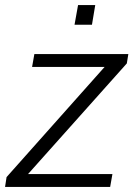

<svg xmlns="http://www.w3.org/2000/svg" viewBox="-30 -740 537 760"><path d="M265 -642H334L347 -720H279ZM-10 0H406L415 -51H81L472 -489L478 -526H106L97 -475H384L-4 -39Z"/></svg>

Font: Archivo ExtraLight
Style: Italic
Weight: 200
Italic angle: -10°
Designer: Hector Gatti
Foundry: Omnibus-Type
Version: Version 2.001